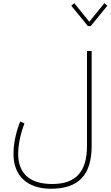

<svg xmlns="http://www.w3.org/2000/svg" viewBox="-20 -935 695 1207"><path d="M654.8 -898.9 636.2 -915 541.5 -798.3 446.8 -915 428.2 -898.9 532.7 -771H550.3ZM307.6 221.7C168.5 221.7 94.2 156.2 94.2 32.7C94.2 -20.5 106.9 -88.9 133.8 -159.2L106.9 -170.9C78.1 -98.1 64.9 -29.3 64.9 32.7C64.9 102.1 85.9 155.8 127.4 194.3C168.9 232.4 226.6 251.5 300.3 251.5C471.7 251.5 556.2 167.5 556.2 -18.6V-614.3H526.9V-18.6C526.9 145 457.5 221.7 307.6 221.7Z"/></svg>

Font: Estedad Thin
Style: Regular
Weight: 100
Designer: Amin Abedi
Version: Version 7.3